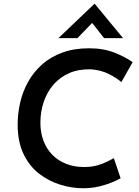

<svg xmlns="http://www.w3.org/2000/svg" viewBox="-20 -989 739 1022"><path d="M622 -40Q607 -31 577 -18.5Q547 -6 507.5 3.5Q468 13 422 13Q362 13 300.5 -6Q239 -25 187.5 -65Q136 -105 105 -170Q74 -235 74 -326Q74 -385 87.5 -443.5Q101 -502 130 -554Q159 -606 204 -646Q249 -686 311.5 -709Q374 -732 454 -732Q531 -732 590 -708.5Q649 -685 686 -658L626 -552Q601 -574 559.5 -595Q518 -616 465 -620Q400 -622 350 -600.5Q300 -579 265.5 -539.5Q231 -500 213 -447.5Q195 -395 195 -335Q195 -283 211.5 -239.5Q228 -196 258.5 -165Q289 -134 332 -117Q375 -100 427 -100Q467 -100 497 -108.5Q527 -117 549 -128Q571 -139 586 -147ZM534 -786 461 -879 490 -887 392 -786H291L483 -969H484L635 -786Z"/></svg>

Font: Josefin Sans Thin SemiBold
Style: Italic
Weight: 600
Italic angle: -7°
Version: Version 2.000